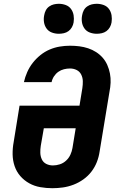

<svg xmlns="http://www.w3.org/2000/svg" viewBox="-20 -984 640 1012"><path d="M256 8Q224 8 192.5 2.5Q161 -3 134 -18Q107 -33 87 -56Q67 -79 57 -108.5Q47 -138 46.5 -170.5Q46 -203 52 -235L83 -427H399L414 -519Q417 -538 416.5 -556.5Q416 -575 408 -591Q400 -607 384 -615Q368 -623 349 -623Q333 -623 317 -619Q301 -615 287.5 -605.5Q274 -596 264.5 -581.5Q255 -567 252 -551H106Q112 -578 123.5 -604Q135 -630 152.5 -652.5Q170 -675 193 -693.5Q216 -712 242 -723Q268 -734 295 -738.5Q322 -743 349 -743Q374 -743 398 -740Q422 -737 444.5 -729.5Q467 -722 486.5 -709.5Q506 -697 521 -680Q536 -663 545.5 -641.5Q555 -620 559.5 -596.5Q564 -573 563 -548.5Q562 -524 557 -500L505 -185Q501 -157 490.5 -130Q480 -103 462 -79.5Q444 -56 419.5 -38.5Q395 -21 367.5 -10.5Q340 0 312 4Q284 8 256 8ZM259 -112Q277 -112 295.5 -118Q314 -124 328.5 -137.5Q343 -151 351 -168.5Q359 -186 362 -204L379 -308H211L195 -216Q192 -197 192.5 -178.5Q193 -160 200.5 -144Q208 -128 224 -120Q240 -112 259 -112ZM490 -806Q471 -806 453.5 -812.5Q436 -819 425.5 -833.5Q415 -848 412 -866.5Q409 -885 413 -904Q415 -917 421.5 -929.5Q428 -942 439.5 -950Q451 -958 464 -961Q477 -964 490 -964Q509 -964 526.5 -957.5Q544 -951 554.5 -936.5Q565 -922 568 -903.5Q571 -885 568 -866Q566 -853 559 -840.5Q552 -828 541 -820Q530 -812 516.5 -809Q503 -806 490 -806ZM290 -806Q271 -806 253.5 -812.5Q236 -819 225.5 -833.5Q215 -848 212 -866.5Q209 -885 213 -904Q215 -917 221.5 -929.5Q228 -942 239.5 -950Q251 -958 264 -961Q277 -964 290 -964Q309 -964 326.5 -957.5Q344 -951 354.5 -936.5Q365 -922 368 -903.5Q371 -885 368 -866Q366 -853 359 -840.5Q352 -828 341 -820Q330 -812 316.5 -809Q303 -806 290 -806Z"/></svg>

Font: Iosevka Curly HvExObl
Style: Regular
Weight: 900
Width: 7
Italic angle: -9°
Monospace: yes
Designer: Belleve Invis
Foundry: Belleve Invis
Version: Version 11.1.0; ttfautohint (v1.8.3)